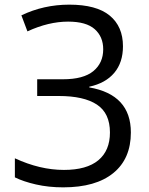

<svg xmlns="http://www.w3.org/2000/svg" viewBox="-20 -566 640 826"><path d="M44 197V115Q152 165 255 165Q353 165 403 123.5Q453 82 453 4Q453 -79 397 -116Q341 -153 233 -153H140V-225H251Q339 -225 381.5 -260Q424 -295 424 -354Q424 -408 387.5 -440.5Q351 -473 273 -473Q189 -473 98 -431L72 -500Q168 -546 278 -546Q395 -546 452 -499Q509 -452 509 -367Q509 -297 471.5 -252.5Q434 -208 364 -193V-190Q543 -159 543 4Q543 117 467.5 178.5Q392 240 252 240Q189 240 134.5 227.5Q80 215 44 197Z"/></svg>

Font: Noto Sans Mono UI
Style: Regular
Weight: 400
Monospace: yes
Designer: Monotype Design team
Foundry: Monotype Imaging Inc.
Version: Version 1.000